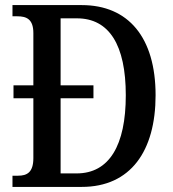

<svg xmlns="http://www.w3.org/2000/svg" viewBox="-20 -734 679 754"><path d="M29 0H301C493 0 591 -141 591 -360C591 -587 484 -714 301 -714H29V-670H48C84 -670 111 -659 111 -604V-399H33V-348H111V-113C111 -57 86 -44 51 -44H29ZM281 -53H218V-348H347V-399H218V-662H282C409 -662 474 -557 474 -360C474 -163 409 -53 281 -53Z"/></svg>

Font: Noto Serif Ethiopic Condensed Medium
Style: Regular
Weight: 500
Width: 3
Designer: Monotype Design Team
Foundry: Monotype Imaging Inc.
Version: Version 2.102